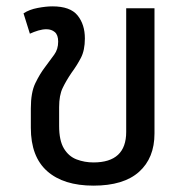

<svg xmlns="http://www.w3.org/2000/svg" viewBox="-20 -574 587 604"><path d="M274 10Q180 10 128.5 -35.5Q77 -81 77 -172V-233Q77 -283 91 -312Q105 -341 121 -362Q138 -385 150.5 -402Q163 -419 163 -443Q163 -464 152.5 -473Q142 -482 126 -482Q114 -482 100.5 -478Q87 -474 74 -468L54 -532Q72 -544 98.5 -549Q125 -554 145 -554Q201 -554 224 -525.5Q247 -497 247 -453Q247 -416 234.5 -392Q222 -368 205 -345Q188 -320 177 -297Q166 -274 166 -237V-178Q166 -132 181 -107Q196 -82 221 -72.5Q246 -63 274 -63Q377 -63 377 -159V-548H466V-154Q466 -77 417.5 -33.5Q369 10 274 10Z"/></svg>

Font: Noto Sans Living
Style: Regular
Weight: 400
Designer: Monotype Design Team
Foundry: Monotype Imaging Inc.
Version: Version 2.013; ttfautohint (v1.8.4.7-5d5b)